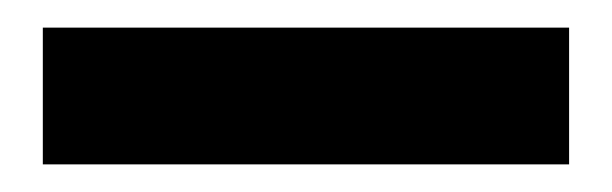

<svg xmlns="http://www.w3.org/2000/svg" viewBox="-20 -694 443 139"><path d="M11 -575V-674H392V-575Z"/></svg>

Font: DM Sans ExtraBold
Style: Regular
Weight: 800
Designer: Colophon Foundry, Jonny Pinhorn
Foundry: Colophon Foundry
Version: Version 4.004; ttfautohint (v1.8.4.7-5d5b)